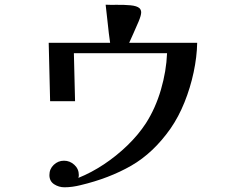

<svg xmlns="http://www.w3.org/2000/svg" viewBox="-20 -776 1040 816"><path d="M818 -594Q817 -535 803 -469Q789 -403 764 -341Q739 -279 705 -230Q632 -126 538 -72Q444 -18 322 11Q306 15 288.5 17.5Q271 20 254 20Q230 20 210 7Q190 -6 190 -32Q190 -58 208.5 -75.5Q227 -93 252 -93Q277 -93 296 -75.5Q315 -58 315 -32Q315 -29 314.5 -26Q314 -23 313 -20Q368 -42 421.5 -77.5Q475 -113 521.5 -158Q568 -203 600 -252Q641 -316 664 -395Q687 -474 690 -550H294L299 -346H193L187 -594H448Q442 -635 438 -675.5Q434 -716 429 -756Q447 -755 477 -755.5Q507 -756 534.5 -753.5Q562 -751 573 -741Q580 -734 580 -723Q580 -711 569.5 -685.5Q559 -660 547 -634Q535 -608 529 -594Z"/></svg>

Font: Kaisei Decol Medium
Style: Regular
Weight: 500
Designer: Font-Kai, 金井和夫
Foundry: KAZUO KANAI
Version: Version 5.003